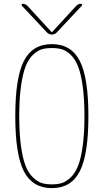

<svg xmlns="http://www.w3.org/2000/svg" viewBox="-20 -970 540 1000"><path d="M302.2 -713.4Q280.3 -719.7 250 -719.7Q219.7 -719.7 197.8 -713.4Q175.8 -707 152.3 -685.1Q128.9 -663.1 113.8 -625Q98.6 -586.9 89.4 -521.5Q80.1 -456.1 80.1 -365.2Q80.1 -274.4 89.4 -208.5Q98.6 -142.6 113.8 -105Q128.9 -67.4 152.3 -45.4Q175.8 -23.4 197.8 -16.6Q219.7 -9.8 250 -9.8Q280.3 -9.8 302.2 -16.6Q324.2 -23.4 347.7 -45.4Q371.1 -67.4 386.2 -105Q401.4 -142.6 410.6 -208.5Q419.9 -274.4 419.9 -365.2Q419.9 -456.1 410.6 -521.5Q401.4 -586.9 386.2 -625Q371.1 -663.1 347.7 -685.1Q324.2 -707 302.2 -713.4ZM395.5 -77.6Q350.6 9.8 250 9.8Q149.4 9.8 104.5 -77.6Q59.6 -165 59.6 -365.2Q59.6 -565.4 104.5 -652.8Q149.4 -740.2 250 -740.2Q350.6 -740.2 395.5 -652.8Q440.4 -565.4 440.4 -365.2Q440.4 -165 395.5 -77.6ZM224.6 -800.8 93.8 -940.4Q91.8 -943.4 93.3 -946.8Q94.7 -950.2 98.6 -950.2Q111.3 -950.2 122.1 -940.4L248 -803.7H250H252L377.9 -940.4Q387.7 -950.2 401.4 -950.2Q405.3 -950.2 407.2 -946.8Q409.2 -943.4 406.2 -940.4L275.4 -800.8Q264.6 -790 250 -790Q235.4 -790 224.6 -800.8Z"/></svg>

Font: Rounded Mgen+ 1mn thin
Style: Regular
Weight: 100
Designer: [Source Han Sans]
Ryoko NISHIZUKA  (kana & ideographs); Paul D. Hunt (Latin, Greek & Cyrillic); Wenlong ZHANG  (bopomofo
Version: Version 1.059.20150602